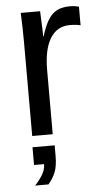

<svg xmlns="http://www.w3.org/2000/svg" viewBox="-54 -573 440 820"><g transform="rotate(-5 166.5 -163.0)"><path d="M69 0V-405Q69 -460 66 -528H149Q151 -483 152 -456Q153 -429 153 -420H155Q165 -454 177 -477Q189 -500 203.5 -513.5Q218 -527 237 -532.5Q256 -538 281 -538Q296 -538 316 -533V-453Q298 -458 270 -458Q215 -458 186 -410.5Q157 -363 157 -275V0ZM161 94Q161 137 150.5 163Q140 189 120 212H63Q85 188 97 167Q109 146 109 124H66V48H161Z"/></g></svg>

Font: Libra Sans
Style: Regular
Weight: 400
Foundry: Context Ltd
Version: Version 1.000; ttfautohint (v1.3)